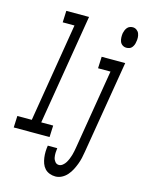

<svg xmlns="http://www.w3.org/2000/svg" viewBox="-180 -824 840 1118"><g transform="rotate(15 240.5 -265.0)"><path d="M-41 0 -38 -70H49L147 -665H76L79 -735H216L106 -70H178L175 0ZM472 -618Q459 -618 448.5 -625Q438 -632 433.5 -643.5Q429 -655 428.5 -668.5Q428 -682 430 -695Q432 -704 435.5 -712.5Q439 -721 445 -728.5Q451 -736 460 -739.5Q469 -743 478 -743Q491 -743 501.5 -735.5Q512 -728 516.5 -716.5Q521 -705 521.5 -691.5Q522 -678 519 -665Q518 -656 514.5 -647.5Q511 -639 505 -631.5Q499 -624 490 -621Q481 -618 472 -618ZM266 213Q248 213 231 206.5Q214 200 202.5 187.5Q191 175 185 158.5Q179 142 176.5 124Q174 106 174.5 87.5Q175 69 178 51H235Q233 65 232.5 79.5Q232 94 234.5 107.5Q237 121 246 132Q255 143 269 143Q281 143 292 134Q303 125 309.5 114Q316 103 321 91Q326 79 329.5 67Q333 55 335.5 42.5Q338 30 340 18L419 -460H344L347 -530H489L396 29Q393 49 388.5 68.5Q384 88 377 106.5Q370 125 360.5 143.5Q351 162 337 178Q323 194 304.5 203.5Q286 213 266 213Z"/></g></svg>

Font: Iosevka Slab Oblique
Style: Regular
Weight: 400
Italic angle: -9°
Monospace: yes
Designer: Belleve Invis
Foundry: Belleve Invis
Version: Version 11.1.1; ttfautohint (v1.8.3)